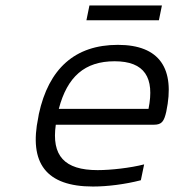

<svg xmlns="http://www.w3.org/2000/svg" viewBox="-20 -673 640 702"><path d="M588 -265C621 -422 564 -509 411 -509C254 -509 158 -422 122 -256L120 -244C85 -77 148 9 320 9C372 9 437 1 495 -14L507 -72C457 -59 385 -51 337 -51C215 -51 168 -104 184 -217H543C572 -217 580 -230 588 -265ZM195 -275C226 -393 290 -449 399 -449C509 -449 546 -389 523 -275ZM296 -599H561L572 -653H307Z"/></svg>

Font: LT Wave Mono Light
Style: Italic
Weight: 300
Designer: Daniel Lyons
Version: Version 2.5 (Glyphs App)